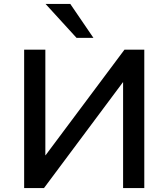

<svg xmlns="http://www.w3.org/2000/svg" viewBox="-20 -958 858 978"><path d="M103 0V-705H211V-167H212L614 -705H715V0H607V-539H606L204 0ZM370 -765 212 -938H338L456 -765Z"/></svg>

Font: Nunito Sans 7pt SemiBold
Style: Regular
Weight: 600
Designer: Vernon Adams
Foundry: Vernon Adams
Version: Version 3.101;gftools[0.9.27]